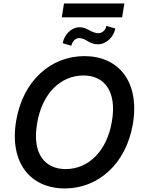

<svg xmlns="http://www.w3.org/2000/svg" viewBox="-20 -1054 812 1084"><path d="M730.5 -355.8C769.5 -593.4 648.8 -737.2 456.7 -737.2C269.2 -737.2 109.4 -600.9 71 -370.7C32 -133.5 152.7 9.9 346.2 9.9C532 9.9 691.8 -125.7 730.5 -355.8ZM189.3 -355.8C217.7 -530.5 325.3 -627.8 451.3 -627.8C569.6 -627.8 639.9 -538.4 612.2 -370.7C583.5 -196 475.9 -99.4 350.5 -99.4C232.6 -99.4 160.5 -187.5 189.3 -355.8ZM328.8 -956H669.4L682.2 -1034.4H341.3ZM334.2 -810 382.8 -795.8C387.1 -818.5 405.5 -838.8 425.4 -838.8C468.4 -838.8 479.8 -804 532.7 -804C581 -804 622.5 -845.9 631 -893.1L580.6 -907.7C576.7 -883.9 556.1 -866.5 536.6 -866.5C495.4 -866.5 473.4 -900.2 429.3 -900.2C382.1 -900.2 341.3 -856.5 334.2 -810Z"/></svg>

Font: Magic Ui Pro Semi Bold
Style: Italic
Weight: 600
Italic angle: -9.39999°
Designer: Stefan Endress, Andreas Faust
Version: Version 1.000;FEAKit 1.0